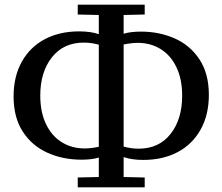

<svg xmlns="http://www.w3.org/2000/svg" viewBox="-20 -780 950 820"><path d="M312 -22 402 -24V-107Q372 -98 328 -98Q249 -98 183 -127.5Q117 -157 77.5 -217.5Q38 -278 38 -368Q38 -454 73.5 -517Q109 -580 172 -613Q235 -646 318 -646Q368 -646 402 -634V-716L312 -718V-760H598V-718L508 -716V-636Q538 -645 582 -645Q661 -645 727 -615.5Q793 -586 832.5 -525.5Q872 -465 872 -375Q872 -289 836.5 -226Q801 -163 738 -130Q675 -97 592 -97Q543 -97 508 -109V-24L598 -22V20H312ZM342 -146Q367 -146 402 -153V-589Q371 -598 338 -598Q251 -598 201.5 -535Q152 -472 152 -372Q152 -301 176.5 -250Q201 -199 244 -172.5Q287 -146 342 -146ZM572 -145Q659 -145 708.5 -208Q758 -271 758 -371Q758 -442 733.5 -493Q709 -544 666 -570.5Q623 -597 568 -597Q543 -597 508 -590V-154Q540 -145 572 -145Z"/></svg>

Font: Minipax
Style: Regular
Weight: 400
Designer: Raphaël Ronot, Igor Stepanchenko (Cyrillic)
Foundry: steppetype
Version: Version 1.002